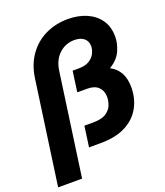

<svg xmlns="http://www.w3.org/2000/svg" viewBox="-163 -867 979 1137"><g transform="rotate(-20 327.0 -298.5)"><path d="M5 160 97 -494Q109 -577 151 -636Q193 -695 257.5 -726Q322 -757 399 -757Q464 -757 516 -734.5Q568 -712 598 -669Q628 -626 628 -564Q628 -521 608 -475.5Q588 -430 535 -398Q575 -377 595 -340.5Q615 -304 615 -248Q615 -179 584 -122.5Q553 -66 490 -33Q427 0 331 0H258L276 -130H332Q386 -130 414 -149Q442 -168 451.5 -194.5Q461 -221 461 -243Q461 -283 437 -306.5Q413 -330 368 -330H304L322 -460H359Q402 -460 427 -475.5Q452 -491 463.5 -514Q475 -537 475 -559Q475 -591 453 -609Q431 -627 393 -627Q337 -627 296.5 -589.5Q256 -552 247 -486L156 160Z"/></g></svg>

Font: Plus Jakarta Sans ExtraBold
Style: Italic
Weight: 800
Italic angle: -8°
Designer: Gumpita Rahayu
Foundry: Tokotype
Version: Version 2.071; ttfautohint (v1.8.4.7-5d5b);gftools[0.9.29]